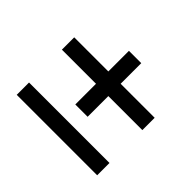

<svg xmlns="http://www.w3.org/2000/svg" viewBox="-105 -712 810 810"><g transform="rotate(45 300.0 -307.0)"><path d="M263.5 -220H337V-343.5H540V-417H337V-540H263.5V-417H60V-343.5H263.5ZM60 -74H540V-147.5H60Z"/></g></svg>

Font: Eudonet Medium
Style: Regular
Weight: 500
Designer: Mikhail Sharanda
Foundry: Mikhail Sharanda
Version: Version 4.503;Glyphs 3.1.2 (3151)